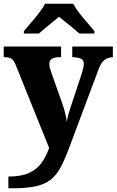

<svg xmlns="http://www.w3.org/2000/svg" viewBox="-22 -786 626 1031"><path d="M23 162Q93 162 135.5 142Q178 122 202 87.5Q226 53 242 9L64 -433Q53 -462 40 -470.5Q27 -479 3 -479H-2V-536H306V-479H301Q269 -479 256 -470Q243 -461 243 -443Q243 -433 245.5 -422.5Q248 -412 252 -401L309 -240Q320 -210 327.5 -180.5Q335 -151 337 -131Q340 -154 345.5 -173Q351 -192 356 -207L417 -391Q420 -400 424 -416.5Q428 -433 428 -443Q428 -463 414 -470Q400 -477 371 -479H366V-536H584V-479H581Q553 -477 535.5 -461Q518 -445 505 -408L353 -2Q328 66 305 110Q282 154 250 179Q218 204 169 214.5Q120 225 43 225H23ZM106 -619Q122 -638 144.5 -664Q167 -690 188 -717Q209 -744 220 -766H371Q382 -744 403 -717Q424 -690 447 -664Q470 -638 485 -619V-606H404Q392 -617 372 -633.5Q352 -650 331 -667Q310 -684 295 -696Q280 -684 259.5 -667Q239 -650 219 -633.5Q199 -617 187 -606H106Z"/></svg>

Font: Noto Serif Telugu ExtraBold
Style: Regular
Weight: 800
Designer: Jelle Bosma - Monotype Design Team
Foundry: Monotype Imaging Inc.
Version: Version 2.005; ttfautohint (v1.8.4.7-5d5b)